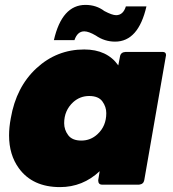

<svg xmlns="http://www.w3.org/2000/svg" viewBox="-20 -754 706 784"><path d="M312 -180Q350 -180 378 -206Q414 -239 414 -292Q414 -318 398 -340Q382 -362 344 -362Q307 -362 279 -337Q242 -303 242 -251Q242 -224 258.5 -202Q275 -180 312 -180ZM225 10Q113 10 57 -67Q17 -122 17 -201Q17 -234 24 -271Q46 -399 129 -475.5Q212 -552 324 -552Q417 -552 463 -487Q467 -506 470 -523.5Q473 -541 493 -542H644Q658 -542 658 -529L569 -18Q566 -2 548 0H397Q381 0 381 -18L387 -55Q318 10 225 10ZM450 -584Q407 -584 371 -609Q342 -626 324 -626Q296 -626 284 -590H200Q233 -734 329 -734Q373 -734 406 -709Q438 -692 454 -692Q483 -692 494 -728H578Q545 -584 450 -584Z"/></svg>

Font: YamahaIndonesia935. App Black
Style: Italic
Weight: 900
Italic angle: -10°
Designer: Dalton Maag Ltd
Foundry: Dalton Maag Ltd
Version: Version 1.002; January 01, 2024; Regular/Italic